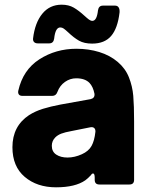

<svg xmlns="http://www.w3.org/2000/svg" viewBox="-20 -787 641 819"><path d="M33 -159Q33 -249 104 -296Q131 -313 163.5 -323Q196 -333 238 -341L366 -364Q375 -366 379.5 -371.5Q384 -377 383 -387Q377 -417 362 -433Q343 -453 305 -453Q279 -453 257 -437.5Q235 -422 225 -395Q219 -378 203 -378H76Q65 -378 60.5 -384Q56 -390 58 -400Q78 -489 148 -534Q218 -579 306 -579Q358 -579 403.5 -565Q449 -551 482 -523Q515 -495 530 -457Q545 -419 548.5 -378Q552 -337 552 -269V-20Q552 0 532 0H404Q384 0 384 -20V-29Q384 -47 377 -47Q372 -47 368 -40Q355 -26 344 -18Q301 12 219 12Q138 12 85.5 -32.5Q33 -77 33 -159ZM329 -129Q358 -142 370.5 -164.5Q383 -187 387 -225V-227Q387 -237 381 -241.5Q375 -246 365 -244L285 -228Q257 -223 241.5 -217Q226 -211 216 -201Q201 -186 201 -165Q201 -140 220 -127.5Q239 -115 268 -115Q298 -115 329 -129ZM272 -648Q259 -660 252 -665Q245 -670 237 -670Q216 -670 211 -622Q208 -602 190 -602H141Q131 -602 125.5 -607.5Q120 -613 121 -623Q129 -690 160.5 -728.5Q192 -767 243 -767Q273 -767 294.5 -754.5Q316 -742 340 -720Q352 -709 359.5 -703.5Q367 -698 374 -698Q393 -698 398 -743Q401 -763 419 -763H471Q481 -763 486 -755.5Q491 -748 490 -734Q482 -666 454 -633.5Q426 -601 373 -601Q339 -601 317 -613.5Q295 -626 272 -648Z"/></svg>

Font: Open Sauce Two Black
Style: Regular
Weight: 900
Designer: Alfredo Marco Pradil
Foundry: Creative Sauce Fz LLC
Version: Version 1.477